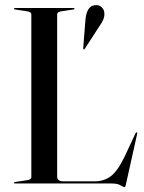

<svg xmlns="http://www.w3.org/2000/svg" viewBox="-20 -732 576 766"><path d="M272 -694 225.5 -687Q208 -685 208 -674V-28Q208 -8.5 232.5 -8.5H358Q394 -8.5 421.8 -28.8Q449.5 -49 479 -111L520.5 -200Q523 -204.5 525.5 -204Q529 -203.5 527 -197L482 5Q480.5 11.5 479.5 13Q478.5 14.5 477.5 14.5Q472 14.5 460.5 7.2Q449 0 424.5 0H40Q36 0 36 -3Q36 -5.5 41 -6L87.5 -13Q105 -15 105 -26V-674Q105 -685 87.5 -687L41 -694Q36 -694.5 36 -697Q36 -700 40 -700H273Q277 -700 277 -697Q277 -694.5 272 -694ZM320.5 -648Q324.5 -707.5 357.5 -711Q374 -713.5 384.2 -704.5Q394.5 -695.5 396 -683Q398 -667.5 391.8 -653.5Q385.5 -639.5 376 -626.5L318 -537Q316.5 -534 313.5 -535Q312 -535.5 312 -540.5Z"/></svg>

Font: Fraunces 144pt S000
Style: Regular
Weight: 400
Version: Version 1.000; ttfautohint (v1.8.3)